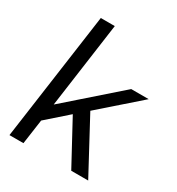

<svg xmlns="http://www.w3.org/2000/svg" viewBox="-174 -841 880 953"><g transform="rotate(30 266.0 -365.0)"><path d="M532.2 -500 310.1 -305.2 474.1 0H377L243.2 -247.1L123 -141.1L103 0H22.9L125 -730H205.1L137.2 -241.2L432.1 -500Z"/></g></svg>

Font: Human Sans
Style: Italic
Weight: 400
Italic angle: -8°
Designer: Tim Radville
Foundry: Continuum
Version: Version 1.000;FEAKit 1.0